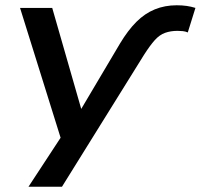

<svg xmlns="http://www.w3.org/2000/svg" viewBox="-20 -528 761 728"><path d="M435 -363Q465 -413 497 -445Q529 -477 567 -492.5Q605 -508 650 -508Q671 -508 688 -505.5Q705 -503 721 -498L692 -405Q683 -409 673 -410Q663 -411 653 -411Q627 -411 606 -403.5Q585 -396 567 -376Q549 -356 526 -320L215 180H88L225 -29L220 27L56 -498H178L288 -115Z"/></svg>

Font: Nunito Sans 7pt SemiExpanded SemiBold
Style: Italic
Weight: 600
Width: 6
Italic angle: -9°
Designer: Vernon Adams
Foundry: Vernon Adams
Version: Version 3.101;gftools[0.9.27]